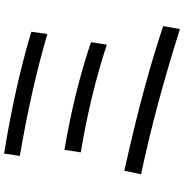

<svg xmlns="http://www.w3.org/2000/svg" viewBox="-1 -842 882 920"><g transform="rotate(-90 440.0 -382.0)"><path d="M736.8 -596.2Q473.1 -673.3 152.8 -728L164.1 -803.2Q481.9 -752.4 748 -672.9ZM686 -311Q449.7 -389.2 169.9 -436L182.1 -514.2Q455.6 -468.3 697.8 -387.2ZM760.7 39.1Q383.8 -80.1 64.9 -147L82 -227.1Q489.7 -137.2 774.9 -41Z"/></g></svg>

Font: FORM UDPGothic
Style: Regular
Weight: 400
Foundry: Pronama LLC
Version: Version 1.05101